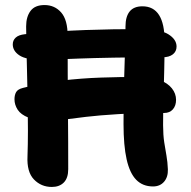

<svg xmlns="http://www.w3.org/2000/svg" viewBox="-20 -729 759 761"><path d="M143.2 -492Q83.4 -492 57 -509.5Q30.6 -527 30.6 -553.2Q30.6 -569.2 42.3 -580Q54 -590.8 78.6 -593.4Q207.8 -606.2 318.9 -610Q430 -613.8 530.2 -613.8Q614 -613.8 646.9 -593.4Q679.8 -573 679.8 -544.6Q679.8 -525.2 665.1 -513.6Q650.4 -502 624 -502Q510.8 -502 430.3 -500.5Q349.8 -499 295.3 -497Q240.8 -495 204.7 -493.5Q168.6 -492 143.2 -492ZM586.6 10Q545.8 10 520 -16.3Q494.2 -42.6 481.9 -97.4Q469.6 -152.2 469.6 -237.4Q469.6 -330.6 471.6 -402.8Q473.6 -475 475.5 -529.6Q477.4 -584.2 477.4 -624Q477.4 -663 493.9 -683.5Q510.4 -704 544.6 -704Q588.4 -704 610.4 -669.4Q632.4 -634.8 632.4 -566Q632.4 -511 630.9 -450.3Q629.4 -389.6 627.9 -333.1Q626.4 -276.6 626.4 -233Q626.6 -193 631 -164.7Q635.4 -136.4 639.8 -111.9Q644.2 -87.4 645.4 -57.8Q646.4 -27.2 630.2 -8.6Q614 10 586.6 10ZM185.4 12Q143.2 12 114.5 -17.8Q85.8 -47.6 89 -110.2Q90.6 -154.8 90.7 -210.2Q90.8 -265.6 89.7 -325.2Q88.6 -384.8 87.2 -441.4Q85.8 -498 84.7 -545.7Q83.6 -593.4 83.6 -624.4Q83.6 -662.4 101 -685.7Q118.4 -709 156.4 -709Q196.6 -709 222.4 -679.7Q248.2 -650.4 248.2 -586Q248.2 -510.8 248.4 -437.2Q248.6 -363.6 249.3 -295.1Q250 -226.6 250.2 -166.6Q250.4 -106.6 250.4 -58.4Q250.4 -23.4 233 -5.7Q215.6 12 185.4 12ZM178 -250.6Q123.8 -250.6 93.1 -262.7Q62.4 -274.8 49.9 -294.3Q37.4 -313.8 37.4 -335.6Q37.4 -352.4 43.9 -363.9Q50.4 -375.4 71 -380.6Q147.4 -400.4 224.6 -409.6Q301.8 -418.8 380 -421.5Q458.2 -424.2 536 -424.2Q582.2 -424.2 613.6 -411.8Q645 -399.4 661.4 -378.7Q677.8 -358 677.8 -333.4Q677.8 -310 665.2 -295.6Q652.6 -281.2 630.2 -281.2Q523.4 -281.2 447.9 -276.6Q372.4 -272 321.1 -265.9Q269.8 -259.8 235.9 -255.2Q202 -250.6 178 -250.6Z"/></svg>

Font: Shantell Sans Light
Style: Regular
Weight: 300
Designer: Stephen Nixon, Anya Danilova, Shantell Martin
Foundry: Arrow Type
Version: Version 1.011;[c5ecc13dd]